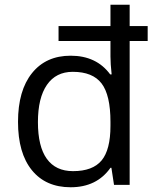

<svg xmlns="http://www.w3.org/2000/svg" viewBox="-20 -780 653 810"><path d="M527 0V-607H603V-670H527V-760H446V-670H227V-607H446V-542Q446 -511 451 -466H445Q387 -545 278 -545Q174 -545 115 -471.5Q56 -398 56 -266Q56 -134 114.5 -62Q173 10 278 10Q388 10 446 -72H450L461 0ZM140 -265Q140 -367 178 -422Q216 -477 287 -477Q371 -477 408.5 -428Q446 -379 446 -266V-249Q446 -148 408.5 -103Q371 -58 288 -58Q215 -58 177.5 -110Q140 -162 140 -265Z"/></svg>

Font: OpenSansMMV
Style: Regular
Weight: 400
Designer: Steve Matteson
Foundry: Ascender Corporation
Version: Version 4.000